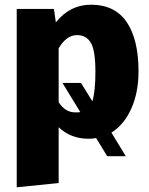

<svg xmlns="http://www.w3.org/2000/svg" viewBox="-20 -571 632 815"><path d="M568 -268Q568 -179 537.5 -110.5Q507 -42 453 -8L514 92H435L388 15Q373 18 356 18Q280 18 229 -31V206L51 224V-533H209L217 -476Q277 -551 366 -551Q468 -551 518 -477Q568 -403 568 -268ZM299 -94Q314 -94 321 -95L245 -219H324L372 -141Q385 -183 385 -266Q385 -357 365.5 -389.5Q346 -422 307 -422Q262 -422 229 -366V-137Q257 -94 299 -94Z"/></svg>

Font: FiraGO ExtraBold
Style: Regular
Weight: 800
Designer: bBox Type
Foundry: bBox Type GmbH
Version: Version 1.001;PS 001.001;hotconv 1.0.88;makeotf.lib2.5.64775